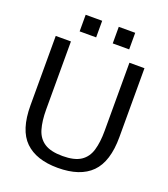

<svg xmlns="http://www.w3.org/2000/svg" viewBox="-160 -1005 992 1131"><g transform="rotate(20 336.0 -440.0)"><path d="M333.5 11.7Q198.7 11.7 128.2 -56.9Q57.6 -125.5 57.6 -279.8V-714.8H152.8V-288.1Q152.8 -216.3 167.7 -166Q182.6 -115.7 222.4 -89.6Q262.2 -63.5 336.4 -63.5Q410.6 -63.5 450.2 -89.6Q489.7 -115.7 504.6 -166Q519.5 -216.3 519.5 -288.1V-714.8H613.8V-283.2Q613.8 -129.4 543.7 -58.8Q473.6 11.7 333.5 11.7ZM388.2 -788.1V-892.1H491.2V-788.1ZM180.7 -788.1V-892.1H284.2V-788.1Z"/></g></svg>

Font: Pontano Sans Medium
Style: Regular
Weight: 500
Designer: Vernon Adams
Foundry: Vernon Adams
Version: Version 2.001